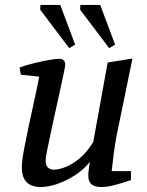

<svg xmlns="http://www.w3.org/2000/svg" viewBox="-20 -745 593 774"><path d="M144 9Q123 9 106 2Q89 -5 78.5 -22.5Q68 -40 68 -71Q68 -95 76.5 -140.5Q85 -186 96.5 -240Q108 -294 119.5 -346Q131 -398 138 -436L64 -444L59 -473Q87 -483 118 -490.5Q149 -498 176.5 -503Q204 -508 220 -508Q231 -508 237 -501.5Q243 -495 243 -485Q243 -480 237.5 -452.5Q232 -425 223 -384.5Q214 -344 204 -298.5Q194 -253 185 -211Q176 -169 170 -139Q164 -109 164 -99Q164 -80 172.5 -70.5Q181 -61 197 -61Q217 -61 245 -72Q273 -83 302.5 -108Q332 -133 356 -173L414 -493L514 -509L451 -203Q444 -166 439.5 -133Q435 -100 433 -79Q431 -58 430 -55H508V-19Q466 -5 438.5 2Q411 9 388 9Q361 9 348.5 -2.5Q336 -14 336 -36Q336 -39 336.5 -48.5Q337 -58 339 -70Q341 -82 342 -92Q316 -60 281.5 -38Q247 -16 211 -3.5Q175 9 144 9ZM420 -551 303 -706 304 -725H384L444 -565ZM259 -551 142 -706 143 -725H223L283 -565Z"/></svg>

Font: Manuale Medium
Style: Italic
Weight: 500
Italic angle: -11°
Version: Version 1.002